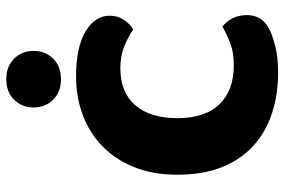

<svg xmlns="http://www.w3.org/2000/svg" viewBox="-167 -720 905 611"><g transform="rotate(-90 285.5 -414.5)"><path d="M541 -518Q541 -492 528 -473Q515 -454 498 -443Q472 -460 442.5 -472Q413 -484 374 -484Q297 -484 256 -436.5Q215 -389 215 -303Q215 -214 259.5 -168.5Q304 -123 383 -123Q424 -123 452.5 -134Q481 -145 507 -159Q524 -145 533.5 -125.5Q543 -106 543 -80Q543 -57 531 -38Q519 -19 490 -6Q472 2 439 10Q406 18 359 18Q291 18 232 -1Q173 -20 129 -59Q85 -98 60 -158.5Q35 -219 35 -303Q35 -381 59.5 -441Q84 -501 126.5 -542Q169 -583 226 -604Q283 -625 348 -625Q440 -625 490.5 -595Q541 -565 541 -518ZM429 -760Q429 -723 404.5 -698Q380 -673 339 -673Q298 -673 273.5 -698Q249 -723 249 -760Q249 -797 273.5 -822Q298 -847 339 -847Q380 -847 404.5 -822Q429 -797 429 -760Z"/></g></svg>

Font: Baloo Chettan 2 ExtraBold
Style: Regular
Weight: 800
Designer: Maithili Shingre, Unnati Kotecha and Ek Type
Foundry: Ek Type
Version: Version 1.640;hotconv 1.0.111;makeotfexe 2.5.65597; ttfautoh